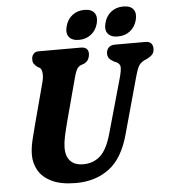

<svg xmlns="http://www.w3.org/2000/svg" viewBox="-60 -951 892 1015"><g transform="rotate(-5 386.0 -443.0)"><path d="M499.5 -233.5 583 -530Q590.5 -558.5 590.8 -576.8Q591 -595 571.5 -606L558.5 -611Q539 -622 531.8 -632.2Q524.5 -642.5 525 -658.5Q525.5 -675.5 537 -687.8Q548.5 -700 571.5 -700H733.5Q753 -700 762.5 -689.5Q772 -679 772 -662.5Q772 -641.5 761.5 -630.2Q751 -619 732 -609.5L719.5 -604.5Q697 -593.5 687.2 -575.2Q677.5 -557 668.5 -523.5L586 -225Q552 -98 479 -43.5Q406 11 303 11Q223.5 11 174.8 -12.5Q126 -36 103.8 -75Q81.5 -114 82.5 -160.5Q83 -196.5 93.5 -238.8Q104 -281 113 -315.5L172 -537.5Q178.5 -562.5 176.5 -583.8Q174.5 -605 164.5 -612L153.5 -617.5Q139 -629 133.5 -637.8Q128 -646.5 128.5 -662Q128.5 -677.5 138.2 -688.8Q148 -700 164.5 -700H389.5Q430 -700 429.5 -663.5Q429 -648.5 422.2 -635Q415.5 -621.5 397.5 -613L382.5 -608Q366.5 -601 358.8 -585.2Q351 -569.5 344 -542L283.5 -315.5Q271.5 -269.5 265 -238.5Q258.5 -207.5 258 -183Q257 -134.5 280.8 -109.5Q304.5 -84.5 349 -84.5Q403 -84.5 439.8 -117.8Q476.5 -151 499.5 -233.5ZM384 -741.5Q347 -741.5 331 -762.2Q315 -783 325 -819Q334.5 -855.5 361.5 -876.2Q388.5 -897 425.5 -897Q462.5 -897 478.2 -876.2Q494 -855.5 484.5 -819Q475 -783.5 448 -762.5Q421 -741.5 384 -741.5ZM590 -741.5Q553 -741.5 537 -762.2Q521 -783 531 -819Q540.5 -855.5 567.5 -876.2Q594.5 -897 631.5 -897Q670 -897 685.5 -876.2Q701 -855.5 691.5 -819Q682 -783.5 655.2 -762.5Q628.5 -741.5 590 -741.5Z"/></g></svg>

Font: Fraunces 144pt S100
Style: Bold Italic
Weight: 700
Italic angle: -16°
Version: Version 1.000; ttfautohint (v1.8.3)